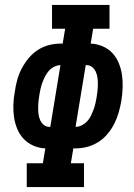

<svg xmlns="http://www.w3.org/2000/svg" viewBox="-20 -755 540 775"><path d="M88 0V-96H153L163 -156Q138 -157 115 -167Q92 -177 75.5 -194.5Q59 -212 49.5 -235Q40 -258 36.5 -283Q33 -308 34 -334Q35 -360 40 -386Q43 -409 49.5 -432.5Q56 -456 67.5 -478Q79 -500 95.5 -520Q112 -540 133 -553.5Q154 -567 177.5 -573Q201 -579 225 -579H233L243 -639H190V-735H422V-639H356L346 -579Q371 -578 394.5 -568Q418 -558 434 -540.5Q450 -523 459.5 -500Q469 -477 472.5 -452Q476 -427 475 -401Q474 -375 470 -349Q466 -326 459.5 -302.5Q453 -279 442 -257Q431 -235 414.5 -215Q398 -195 376.5 -181.5Q355 -168 331.5 -162Q308 -156 284 -156H276L266 -96H319V0ZM285 -243Q298 -243 310 -249Q322 -255 331.5 -265Q341 -275 347 -287.5Q353 -300 357.5 -312Q362 -324 365 -337Q368 -350 370 -362Q372 -375 373.5 -388.5Q375 -402 375 -415Q375 -428 373.5 -440.5Q372 -453 367 -464.5Q362 -476 352.5 -484Q343 -492 330 -492H326ZM179 -243H183L224 -492Q212 -492 199.5 -486Q187 -480 178 -470Q169 -460 162.5 -447.5Q156 -435 151.5 -423Q147 -411 144 -398Q141 -385 139 -373Q137 -360 135.5 -346.5Q134 -333 134 -320Q134 -307 135.5 -294.5Q137 -282 142 -270.5Q147 -259 156.5 -251Q166 -243 179 -243Z"/></svg>

Font: Iosevka Curly Slab Oblique
Style: Bold
Weight: 700
Italic angle: -9°
Monospace: yes
Designer: Belleve Invis
Foundry: Belleve Invis
Version: Version 11.1.0; ttfautohint (v1.8.3)